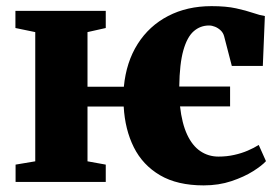

<svg xmlns="http://www.w3.org/2000/svg" viewBox="-20 -578 888 610"><path d="M627 11Q543.5 11 488.5 -21.2Q433.5 -53.5 405.2 -110Q377 -166.5 373 -239.5H258V-65.5L316 -55V0H29.5V-55L92 -65.5V-476L29 -489V-543.5H316V-489L258 -476V-302.5H373.5Q381 -381 417.5 -438.5Q454 -496 514.2 -527.2Q574.5 -558.5 652 -558.5Q698.5 -558.5 730.2 -551.5Q762 -544.5 783.8 -537Q805.5 -529.5 821.5 -527L815 -368.5H716.5L692 -463Q689 -474 681 -481.5Q673 -489 663.2 -493Q653.5 -497 644 -497Q616.5 -497 595.5 -478.8Q574.5 -460.5 562.5 -418Q550.5 -375.5 549.5 -303H711V-240H552Q558 -186 574.5 -150.5Q591 -115 616.5 -97.8Q642 -80.5 674 -80.5Q700.5 -80.5 724 -85.8Q747.5 -91 767.2 -99.5Q787 -108 802 -117.5L825 -66Q812.5 -52 784 -34Q755.5 -16 715.2 -2.5Q675 11 627 11Z"/></svg>

Font: Merriweather 48pt Black
Style: Regular
Weight: 900
Version: Version 2.100